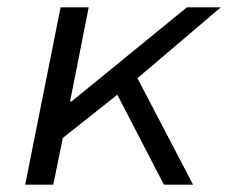

<svg xmlns="http://www.w3.org/2000/svg" viewBox="-20 -506 640 526"><path d="M49 0H126L152 -128L331 -270L585 -486H492L176 -228H172L223 -486H146L49 0ZM296 -257 429 0H509L348 -308L296 -257Z"/></svg>

Font: Source Code Variable
Style: Italic
Weight: 400
Italic angle: -11°
Monospace: yes
Designer: Paul D. Hunt, Teo Tuominen
Foundry: Adobe Systems Incorporated
Version: Version 1.005;PS 1.0;hotconv 16.6.54;makeotf.lib2.5.65590